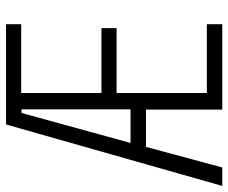

<svg xmlns="http://www.w3.org/2000/svg" viewBox="-81 -674 754 634"><g transform="rotate(-90 296.0 -357.0)"><path d="M533 0V-51H306V-349H520V-399H306V-664H533V-714H202L-1 0H60L128 -252H251V0ZM141 -303 240 -663H252V-303Z"/></g></svg>

Font: Noto Sans Display Condensed Light
Style: Regular
Weight: 300
Width: 3
Designer: Monotype Design Team
Foundry: Monotype Imaging Inc.
Version: Version 1.900